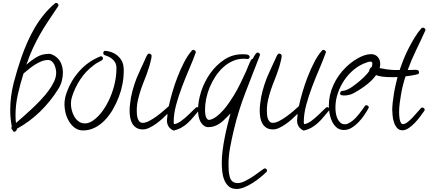

<svg xmlns="http://www.w3.org/2000/svg" viewBox="-20 -843 2923 1310"><path d="M409.2 -347.7Q409.2 -318.4 401.4 -289.6Q393.6 -260.7 377.9 -236.3Q325.2 -151.4 253.4 -81.5Q181.6 -11.7 94.7 36.1V40Q94.7 44.9 89.4 50.3Q84 55.7 79.1 55.7Q66.4 55.7 66.4 43.9Q57.6 39.1 57.6 29.3Q57.6 25.4 60.5 20.5Q49.8 -36.1 49.8 -90.8Q49.8 -185.5 73.2 -276.9Q96.7 -368.2 127.9 -457Q145.5 -506.8 167.5 -556.6Q189.5 -606.4 217.3 -653.8Q245.1 -701.2 279.8 -743.7Q314.5 -786.1 355.5 -820.3Q358.4 -823.2 362.3 -823.2Q369.1 -823.2 374 -818.4Q378.9 -813.5 378.9 -807.6Q378.9 -802.7 377 -800.8Q341.8 -748 311 -702.1Q280.3 -656.2 253.9 -609.9Q227.5 -563.5 204.1 -513.2Q180.7 -462.9 160.2 -401.4Q193.4 -431.6 230.5 -453.6Q267.6 -475.6 314.5 -475.6Q322.3 -475.6 326.2 -474.6Q331.1 -473.6 340.3 -468.8Q349.6 -463.9 354.5 -460.9Q383.8 -441.4 396.5 -411.6Q409.2 -381.8 409.2 -347.7ZM363.3 -346.7Q363.3 -359.4 359.9 -374.5Q356.4 -389.6 350.1 -402.8Q343.8 -416 333 -424.8Q322.3 -433.6 307.6 -433.6Q285.2 -433.6 262.2 -424.3Q239.3 -415 217.8 -401.4Q196.3 -387.7 176.8 -371.6Q157.2 -355.5 140.6 -341.8Q118.2 -271.5 102.1 -200.2Q85.9 -128.9 85.9 -55.7Q85.9 -30.3 88.9 -3.9Q109.4 -21.5 137.7 -46.4Q166 -71.3 196.3 -99.6Q226.6 -127.9 256.3 -159.2Q286.1 -190.4 310.1 -222.7Q334 -254.9 348.6 -286.1Q363.3 -317.4 363.3 -346.7Z M824.2 -351.6Q824.2 -314.5 815.9 -270.5Q807.6 -226.6 791 -182.6Q774.4 -138.7 750.5 -97.2Q726.6 -55.7 695.8 -23.4Q665 8.8 627.4 27.8Q589.8 46.9 546.9 46.9Q514.6 46.9 491.2 29.8Q467.8 12.7 451.7 -13.7Q435.5 -40 427.7 -70.8Q419.9 -101.6 419.9 -128.9Q419.9 -161.1 428.7 -192.4Q456.1 -282.2 516.6 -352.5Q577.1 -422.9 664.1 -458Q666 -459 668.9 -459Q675.8 -459 679.2 -454.1Q682.6 -449.2 682.6 -443.4Q682.6 -436.5 674.8 -431.6Q661.1 -423.8 647.5 -416.5Q633.8 -409.2 620.1 -398.4Q566.4 -359.4 528.3 -301.8Q490.2 -244.1 470.7 -180.7Q463.9 -160.2 463.9 -134.8Q463.9 -114.3 469.7 -90.8Q475.6 -67.4 487.3 -47.4Q499 -27.3 517.1 -14.2Q535.2 -1 559.6 -1Q575.2 -1 589.4 -6.8Q603.5 -12.7 616.2 -21.5Q653.3 -47.9 682.6 -89.8Q711.9 -131.8 732.4 -180.2Q752.9 -228.5 763.7 -278.8Q774.4 -329.1 774.4 -374V-385.7Q772.5 -411.1 757.3 -428.7Q742.2 -446.3 719.7 -457Q712.9 -460 706.5 -461.9Q700.2 -463.9 694.3 -466.8Q684.6 -470.7 684.6 -480.5Q684.6 -487.3 688.5 -492.2Q692.4 -497.1 699.2 -496.1H700.2Q721.7 -494.1 742.7 -486.3Q763.7 -478.5 780.3 -464.8Q796.9 -451.2 808.1 -432.6Q819.3 -414.1 822.3 -390.6Q824.2 -380.9 824.2 -371.6Q824.2 -362.3 824.2 -351.6Z M1340.8 -96.7Q1340.8 -92.8 1336.9 -88.9Q1317.4 -66.4 1299.8 -44.9Q1282.2 -23.4 1262.2 -4.9Q1242.2 13.7 1218.3 27.3Q1194.3 41 1164.1 47.9Q1119.1 27.3 1119.1 -21.5Q1119.1 -32.2 1121.1 -43.5Q1123 -54.7 1122.1 -66.4Q1108.4 -51.8 1088.4 -33.7Q1068.4 -15.6 1045.4 1Q1022.5 17.6 999 28.8Q975.6 40 955.1 40Q927.7 40 910.2 28.8Q892.6 17.6 882.3 -0.5Q872.1 -18.6 868.2 -41.5Q864.3 -64.5 864.3 -86.9Q864.3 -110.4 867.2 -132.8Q872.1 -179.7 883.8 -223.1Q895.5 -266.6 912.1 -309.6Q924.8 -339.8 938.5 -369.6Q952.1 -399.4 965.8 -428.7Q970.7 -438.5 975.6 -450.7Q980.5 -462.9 986.3 -470.7Q991.2 -477.5 998 -477.5Q1002.9 -477.5 1008.8 -472.7Q1014.6 -467.8 1014.6 -462.9Q1014.6 -456.1 1012.2 -443.8Q1009.8 -431.6 1006.3 -418.5Q1002.9 -405.3 999.5 -393.1Q996.1 -380.9 993.2 -374Q982.4 -338.9 968.3 -304.2Q954.1 -269.5 941.9 -233.9Q929.7 -198.2 921.4 -162.1Q913.1 -126 913.1 -88.9Q913.1 -78.1 914.1 -64Q915 -49.8 918.9 -36.6Q922.9 -23.4 931.2 -14.2Q939.5 -4.9 954.1 -4.9Q973.6 -4.9 998.5 -18.1Q1023.4 -31.2 1048.3 -49.3Q1073.2 -67.4 1095.7 -86.9Q1118.2 -106.4 1131.8 -119.1Q1140.6 -161.1 1155.8 -213.4Q1170.9 -265.6 1191.4 -318.4Q1211.9 -371.1 1236.3 -418.5Q1260.7 -465.8 1289.1 -498Q1293.9 -502.9 1298.8 -502.9Q1304.7 -502.9 1310.5 -498Q1316.4 -493.2 1316.4 -486.3Q1315.4 -485.4 1315.4 -484.4Q1296.9 -432.6 1271 -372.6Q1245.1 -312.5 1221.7 -250.5Q1198.2 -188.5 1181.6 -127Q1165 -65.4 1165 -9.8Q1165 -5.9 1165.5 -2Q1166 2 1169.9 3.9Q1192.4 0 1217.3 -18.6Q1242.2 -37.1 1264.2 -58.1Q1286.1 -79.1 1302.7 -95.7Q1319.3 -112.3 1324.2 -112.3Q1330.1 -112.3 1335.4 -107.4Q1340.8 -102.5 1340.8 -96.7Z M1801.8 321.3Q1801.8 326.2 1797.9 330.1Q1781.2 346.7 1756.3 367.2Q1731.4 387.7 1703.6 405.3Q1675.8 422.9 1647.5 434.6Q1619.1 446.3 1594.7 446.3Q1559.6 446.3 1539.6 427.7Q1519.5 409.2 1509.3 382.3Q1499 355.5 1496.1 324.2Q1493.2 293 1493.2 266.6Q1493.2 230.5 1498.5 186.5Q1503.9 142.6 1512.7 97.7Q1521.5 52.7 1532.2 9.8Q1543 -33.2 1552.7 -69.3Q1547.9 -64.5 1543.9 -60.1Q1540 -55.7 1535.2 -50.8Q1520.5 -36.1 1506.3 -22.5Q1492.2 -8.8 1476.1 1.5Q1460 11.7 1441.9 18.1Q1423.8 24.4 1401.4 24.4Q1385.7 24.4 1374 16.6Q1362.3 8.8 1354 -2.9Q1345.7 -14.6 1340.8 -28.8Q1335.9 -43 1334 -55.7Q1331.1 -73.2 1331.1 -92.8Q1331.1 -153.3 1353 -220.2Q1375 -287.1 1415 -343.3Q1455.1 -399.4 1510.3 -436Q1565.4 -472.7 1632.8 -472.7Q1637.7 -472.7 1646.5 -472.7Q1655.3 -472.7 1663.6 -471.2Q1671.9 -469.7 1677.7 -465.8Q1683.6 -461.9 1683.6 -455.1Q1683.6 -450.2 1679.7 -445.3Q1675.8 -440.4 1669.9 -440.4Q1663.1 -440.4 1656.7 -441.4Q1650.4 -442.4 1643.6 -442.4Q1603.5 -442.4 1568.4 -426.8Q1533.2 -411.1 1503.9 -384.8Q1474.6 -358.4 1451.2 -323.2Q1427.7 -288.1 1411.6 -249.5Q1395.5 -210.9 1387.2 -171.4Q1378.9 -131.8 1378.9 -96.7Q1378.9 -88.9 1379.4 -77.6Q1379.9 -66.4 1382.3 -55.2Q1384.8 -43.9 1390.1 -35.2Q1395.5 -26.4 1405.3 -24.4Q1431.6 -28.3 1456.5 -47.4Q1481.4 -66.4 1503.4 -91.3Q1525.4 -116.2 1543.5 -143.1Q1561.5 -169.9 1575.2 -191.4Q1599.6 -231.4 1619.1 -272Q1638.7 -312.5 1658.2 -354.5Q1667 -374 1674.8 -394.5Q1682.6 -415 1693.4 -434.6Q1698.2 -441.4 1704.1 -441.4Q1706.1 -445.3 1710 -452.6Q1713.9 -460 1718.3 -466.8Q1722.7 -473.6 1727.5 -479Q1732.4 -484.4 1737.3 -484.4Q1743.2 -484.4 1748.5 -480Q1753.9 -475.6 1753.9 -469.7Q1753.9 -465.8 1752.9 -464.8Q1703.1 -336.9 1654.3 -210.9Q1605.5 -85 1574.2 48.8Q1560.5 106.4 1549.8 164.6Q1539.1 222.7 1539.1 281.2Q1539.1 300.8 1540.5 321.3Q1542 341.8 1546.9 361.3Q1557.6 406.2 1601.6 406.2Q1625 406.2 1655.3 390.6Q1685.5 375 1713.4 356Q1741.2 336.9 1761.7 321.3Q1782.2 305.7 1786.1 305.7Q1793 305.7 1797.4 310.5Q1801.8 315.4 1801.8 321.3Z M2228.5 -96.7Q2228.5 -92.8 2224.6 -88.9Q2205.1 -66.4 2187.5 -44.9Q2169.9 -23.4 2149.9 -4.9Q2129.9 13.7 2106 27.3Q2082 41 2051.8 47.9Q2006.8 27.3 2006.8 -21.5Q2006.8 -32.2 2008.8 -43.5Q2010.7 -54.7 2009.8 -66.4Q1996.1 -51.8 1976.1 -33.7Q1956.1 -15.6 1933.1 1Q1910.2 17.6 1886.7 28.8Q1863.3 40 1842.8 40Q1815.4 40 1797.9 28.8Q1780.3 17.6 1770 -0.5Q1759.8 -18.6 1755.9 -41.5Q1752 -64.5 1752 -86.9Q1752 -110.4 1754.9 -132.8Q1759.8 -179.7 1771.5 -223.1Q1783.2 -266.6 1799.8 -309.6Q1812.5 -339.8 1826.2 -369.6Q1839.8 -399.4 1853.5 -428.7Q1858.4 -438.5 1863.3 -450.7Q1868.2 -462.9 1874 -470.7Q1878.9 -477.5 1885.7 -477.5Q1890.6 -477.5 1896.5 -472.7Q1902.3 -467.8 1902.3 -462.9Q1902.3 -456.1 1899.9 -443.8Q1897.5 -431.6 1894 -418.5Q1890.6 -405.3 1887.2 -393.1Q1883.8 -380.9 1880.9 -374Q1870.1 -338.9 1856 -304.2Q1841.8 -269.5 1829.6 -233.9Q1817.4 -198.2 1809.1 -162.1Q1800.8 -126 1800.8 -88.9Q1800.8 -78.1 1801.8 -64Q1802.7 -49.8 1806.6 -36.6Q1810.5 -23.4 1818.8 -14.2Q1827.1 -4.9 1841.8 -4.9Q1861.3 -4.9 1886.2 -18.1Q1911.1 -31.2 1936 -49.3Q1960.9 -67.4 1983.4 -86.9Q2005.9 -106.4 2019.5 -119.1Q2028.3 -161.1 2043.5 -213.4Q2058.6 -265.6 2079.1 -318.4Q2099.6 -371.1 2124 -418.5Q2148.4 -465.8 2176.8 -498Q2181.6 -502.9 2186.5 -502.9Q2192.4 -502.9 2198.2 -498Q2204.1 -493.2 2204.1 -486.3Q2203.1 -485.4 2203.1 -484.4Q2184.6 -432.6 2158.7 -372.6Q2132.8 -312.5 2109.4 -250.5Q2085.9 -188.5 2069.3 -127Q2052.7 -65.4 2052.7 -9.8Q2052.7 -5.9 2053.2 -2Q2053.7 2 2057.6 3.9Q2080.1 0 2105 -18.6Q2129.9 -37.1 2151.9 -58.1Q2173.8 -79.1 2190.4 -95.7Q2207 -112.3 2211.9 -112.3Q2217.8 -112.3 2223.1 -107.4Q2228.5 -102.5 2228.5 -96.7Z M2574.2 -407.2Q2574.2 -382.8 2562.5 -358.9Q2550.8 -335 2532.7 -313.5Q2514.6 -292 2493.2 -274.4Q2471.7 -256.8 2453.1 -244.1Q2424.8 -224.6 2394 -208Q2363.3 -191.4 2327.1 -191.4Q2319.3 -191.4 2310.1 -193.4Q2300.8 -195.3 2300.8 -206.1Q2300.8 -219.7 2313.5 -222.7Q2316.4 -223.6 2320.3 -223.6Q2324.2 -223.6 2328.1 -224.6Q2338.9 -226.6 2349.1 -231.4Q2359.4 -236.3 2370.1 -242.2Q2386.7 -252.9 2412.1 -272.5Q2437.5 -292 2461.9 -315.4Q2486.3 -338.9 2503.4 -363.3Q2520.5 -387.7 2520.5 -409.2Q2520.5 -422.9 2505.9 -422.9Q2500 -422.9 2494.1 -420.9Q2488.3 -418.9 2482.4 -417Q2435.5 -401.4 2396.5 -369.6Q2357.4 -337.9 2329.1 -295.9Q2300.8 -253.9 2284.7 -206.1Q2268.6 -158.2 2268.6 -110.4Q2268.6 -94.7 2271 -74.7Q2273.4 -54.7 2280.8 -37.1Q2288.1 -19.5 2300.8 -7.3Q2313.5 4.9 2334 4.9Q2341.8 4.9 2348.6 2.4Q2355.5 0 2362.3 -3.9Q2388.7 -18.6 2411.1 -43.5Q2433.6 -68.4 2451.2 -93.8Q2456.1 -99.6 2460.4 -106.4Q2464.8 -113.3 2469.7 -120.1Q2472.7 -125 2479.5 -125Q2485.4 -125 2490.7 -121.1Q2496.1 -117.2 2496.1 -110.4Q2496.1 -108.4 2494.1 -104.5Q2482.4 -83 2464.8 -57.1Q2447.3 -31.2 2425.8 -8.8Q2404.3 13.7 2379.4 28.8Q2354.5 43.9 2327.1 43.9Q2296.9 43.9 2276.9 26.9Q2256.8 9.8 2245.1 -15.1Q2233.4 -40 2228.5 -68.8Q2223.6 -97.7 2223.6 -121.1Q2223.6 -195.3 2254.9 -263.2Q2286.1 -331.1 2338.9 -382.8Q2354.5 -398.4 2375 -414.6Q2395.5 -430.7 2418.5 -443.8Q2441.4 -457 2465.3 -465.3Q2489.3 -473.6 2511.7 -473.6Q2540 -473.6 2557.1 -454.6Q2574.2 -435.5 2574.2 -407.2Z M2882.8 -639.6Q2882.8 -637.7 2882.3 -636.7Q2881.8 -635.7 2881.8 -634.8Q2851.6 -567.4 2819.3 -501.5Q2787.1 -435.5 2761.7 -365.2Q2772.5 -365.2 2782.2 -365.7Q2792 -366.2 2802.7 -366.2Q2807.6 -366.2 2814 -366.7Q2820.3 -367.2 2825.7 -365.7Q2831.1 -364.3 2835 -360.8Q2838.9 -357.4 2838.9 -349.6Q2838.9 -339.8 2831.1 -336.9Q2824.2 -335 2813 -332.5Q2801.8 -330.1 2789.6 -328.1Q2777.3 -326.2 2766.1 -324.7Q2754.9 -323.2 2747.1 -322.3Q2738.3 -296.9 2730.5 -266.1Q2722.7 -235.4 2716.8 -202.6Q2710.9 -169.9 2707 -138.2Q2703.1 -106.4 2703.1 -80.1Q2703.1 -73.2 2703.6 -59.1Q2704.1 -44.9 2706.5 -31.2Q2709 -17.6 2714.4 -6.8Q2719.7 3.9 2729.5 3.9Q2743.2 3.9 2760.7 -9.8Q2778.3 -23.4 2795.4 -41.5Q2812.5 -59.6 2827.6 -77.6Q2842.8 -95.7 2852.5 -105.5Q2856.4 -109.4 2861.3 -109.4Q2867.2 -109.4 2872.6 -104.5Q2877.9 -99.6 2877.9 -93.8Q2877.9 -90.8 2875 -86.9Q2864.3 -71.3 2847.2 -48.3Q2830.1 -25.4 2810.1 -4.4Q2790 16.6 2768.1 31.2Q2746.1 45.9 2725.6 45.9Q2703.1 45.9 2689.5 30.3Q2675.8 14.6 2668.5 -7.3Q2661.1 -29.3 2658.7 -53.2Q2656.2 -77.1 2656.2 -93.8Q2656.2 -117.2 2659.7 -146.5Q2663.1 -175.8 2668 -206.1Q2672.9 -236.3 2679.7 -265.1Q2686.5 -293.9 2692.4 -317.4Q2684.6 -317.4 2677.2 -316.9Q2669.9 -316.4 2662.1 -316.4Q2641.6 -316.4 2620.1 -317.4Q2598.6 -318.4 2578.1 -321.8Q2557.6 -325.2 2538.1 -333.5Q2518.6 -341.8 2502.9 -356.4Q2499 -359.4 2499 -365.2Q2499 -367.2 2504.9 -375.5Q2510.7 -383.8 2512.7 -383.8Q2548.8 -383.8 2584 -376Q2619.1 -368.2 2655.3 -366.2Q2667 -365.2 2679.2 -365.2Q2691.4 -365.2 2704.1 -365.2H2707Q2717.8 -398.4 2733.4 -437.5Q2749 -476.6 2768.6 -514.6Q2788.1 -552.7 2810.1 -588.4Q2832 -624 2855.5 -650.4Q2861.3 -654.3 2865.2 -654.3Q2871.1 -654.3 2877 -649.9Q2882.8 -645.5 2882.8 -639.6Z"/></svg>

Font: Calligraffitti
Style: Regular
Weight: 400
Designer: Dathan Boardman
Foundry: Open Window
Version: Version 1.001